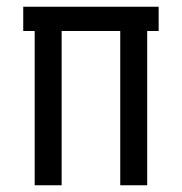

<svg xmlns="http://www.w3.org/2000/svg" viewBox="-20 -550 540 570"><path d="M83 0V-458H49V-530H451V-458H417V0H337V-458H163V0Z"/></svg>

Font: Iosevka SS08
Style: Regular
Weight: 400
Monospace: yes
Designer: Belleve Invis
Foundry: Belleve Invis
Version: 2.1.0; ttfautohint (v1.8.2)